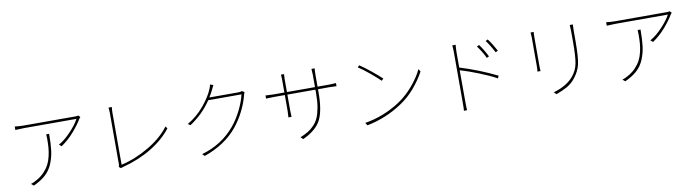

<svg xmlns="http://www.w3.org/2000/svg" viewBox="-33 -1498 8066 2238"><g transform="rotate(-10 4000.0 -378.5)"><path d="M481.4 -545.9H515.6Q515.6 -426.8 505.4 -347.7Q495.1 -268.6 465.3 -196.3Q435.5 -124 379.9 -73.2Q324.2 -22.5 236.3 17.6L206.1 -6.8Q238.3 -16.6 280.3 -41Q333 -70.3 371.1 -111.3Q409.2 -152.3 430.7 -193.8Q452.1 -235.4 464.4 -289.6Q476.6 -343.8 480 -388.7Q483.4 -433.6 483.4 -491.2Q483.4 -526.4 481.4 -545.9ZM887.7 -696.3 908.2 -674.8 901.4 -668Q894.5 -660.2 891.6 -655.3Q857.4 -595.7 789.1 -516.1Q720.7 -436.5 634.8 -377.9L606.4 -401.4Q678.7 -441.4 752.9 -520.5Q827.1 -599.6 859.4 -662.1H241.2Q198.2 -662.1 135.7 -658.2V-699.2Q190.4 -692.4 241.2 -692.4H850.6Q868.2 -692.4 887.7 -696.3Z M1269.5 -6.8 1249 -24.4Q1254.9 -38.1 1254.9 -56.6V-658.2Q1254.9 -699.2 1250 -726.6H1290Q1285.2 -699.2 1285.2 -659.2V-43.9Q1455.1 -83 1616.2 -178.7Q1777.3 -274.4 1866.2 -394.5L1884.8 -369.1Q1791 -248 1640.1 -156.7Q1489.3 -65.4 1294.9 -14.6Q1281.2 -11.7 1269.5 -6.8Z M2814.5 -646.5 2843.8 -628.9Q2837.9 -619.1 2831.1 -593.8Q2809.6 -506.8 2762.2 -412.1Q2714.8 -317.4 2651.4 -239.3Q2508.8 -64.5 2257.8 23.4L2231.4 -2.9Q2472.7 -71.3 2627 -256.8Q2689.5 -333 2736.8 -428.7Q2784.2 -524.4 2803.7 -609.4H2410.2Q2309.6 -459 2155.3 -358.4L2127.9 -377.9Q2243.2 -445.3 2326.7 -546.4Q2410.2 -647.5 2445.3 -732.4Q2457 -757.8 2461.9 -786.1L2500 -773.4Q2495.1 -763.7 2484.9 -743.2Q2474.6 -722.7 2472.7 -717.8Q2455.1 -681.6 2428.7 -638.7H2769.5Q2798.8 -638.7 2814.5 -646.5Z M3692.4 -543.9H3837.9L3911.1 -547.9V-510.7Q3874 -513.7 3837.9 -513.7H3692.4V-476.6Q3692.4 -258.8 3636.2 -150.9Q3580.1 -43 3421.9 29.3L3394.5 2.9Q3450.2 -20.5 3488.3 -43.5Q3526.4 -66.4 3561.5 -103Q3596.7 -139.6 3617.2 -187.5Q3637.7 -235.4 3649.9 -305.7Q3662.1 -376 3662.1 -468.8V-513.7H3330.1V-326.2L3333 -250H3295.9Q3299.8 -294.9 3299.8 -326.2V-513.7H3168.9L3077.1 -510.7V-547.9Q3133.8 -543.9 3168.9 -543.9H3299.8V-701.2L3296.9 -755.9H3333Q3330.1 -731.4 3330.1 -702.1V-543.9H3662.1V-689.5L3658.2 -759.8H3696.3Q3692.4 -727.5 3692.4 -689.5Z M4193.4 -683.6 4212.9 -705.1Q4264.6 -671.9 4343.3 -607.9Q4421.9 -543.9 4463.9 -503.9L4441.4 -481.4Q4399.4 -523.4 4322.8 -586.9Q4246.1 -650.4 4193.4 -683.6ZM4186.5 1 4167 -31.2Q4387.7 -66.4 4583 -193.4Q4681.6 -258.8 4763.2 -355Q4844.7 -451.2 4885.7 -541L4905.3 -509.8Q4854.5 -415 4777.8 -324.7Q4701.2 -234.4 4602.5 -169.9Q4412.1 -43 4186.5 1Z M5721.7 -544.9 5694.3 -531.2Q5658.2 -608.4 5603.5 -681.6L5630.9 -695.3Q5682.6 -624 5721.7 -544.9ZM5357.4 -657.2V-476.6Q5580.1 -408.2 5793 -303.7L5780.3 -273.4Q5700.2 -318.4 5574.7 -368.2Q5449.2 -418 5357.4 -444.3L5358.4 -69.3Q5358.4 3.9 5361.3 29.3H5324.2Q5327.1 3.9 5327.1 -69.3V-657.2Q5327.1 -710.9 5322.3 -745.1H5362.3Q5357.4 -701.2 5357.4 -657.2ZM5714.8 -727.5 5741.2 -741.2Q5787.1 -681.6 5835 -591.8L5806.6 -578.1Q5759.8 -668.9 5714.8 -727.5Z M6247.1 -734.4H6284.2Q6281.2 -712.9 6281.2 -667V-336.9Q6281.2 -291 6284.2 -271.5H6247.1Q6251 -296.9 6251 -336.9V-667Q6251 -705.1 6247.1 -734.4ZM6711.9 -741.2H6749Q6746.1 -709 6746.1 -668V-542Q6746.1 -350.6 6727.1 -271Q6708 -191.4 6653.3 -122.1Q6611.3 -66.4 6552.7 -33.2Q6494.1 0 6419.9 26.4L6393.6 -1Q6551.8 -46.9 6630.9 -141.6Q6684.6 -206.1 6700.2 -286.6Q6715.8 -367.2 6715.8 -541V-668Q6715.8 -698.2 6711.9 -741.2Z M7481.4 -545.9H7515.6Q7515.6 -426.8 7505.4 -347.7Q7495.1 -268.6 7465.3 -196.3Q7435.5 -124 7379.9 -73.2Q7324.2 -22.5 7236.3 17.6L7206.1 -6.8Q7238.3 -16.6 7280.3 -41Q7333 -70.3 7371.1 -111.3Q7409.2 -152.3 7430.7 -193.8Q7452.1 -235.4 7464.4 -289.6Q7476.6 -343.8 7480 -388.7Q7483.4 -433.6 7483.4 -491.2Q7483.4 -526.4 7481.4 -545.9ZM7887.7 -696.3 7908.2 -674.8 7901.4 -668Q7894.5 -660.2 7891.6 -655.3Q7857.4 -595.7 7789.1 -516.1Q7720.7 -436.5 7634.8 -377.9L7606.4 -401.4Q7678.7 -441.4 7752.9 -520.5Q7827.1 -599.6 7859.4 -662.1H7241.2Q7198.2 -662.1 7135.7 -658.2V-699.2Q7190.4 -692.4 7241.2 -692.4H7850.6Q7868.2 -692.4 7887.7 -696.3Z"/></g></svg>

Font: Gen Shin Gothic ExtraLight
Style: Regular
Weight: 100
Designer: [Source Han Sans]
Ryoko NISHIZUKA  (kana & ideographs); Paul D. Hunt (Latin, Greek & Cyrillic); Wenlong ZHANG  (bopomofo
Version: Version 1.002.20150607